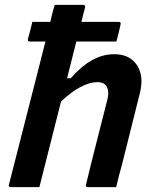

<svg xmlns="http://www.w3.org/2000/svg" viewBox="-20 -770 640 790"><path d="M25 0Q13 0 17 -11Q54 -158 92 -305Q130 -452 167 -599H103Q92 -599 95 -610Q100 -628 104.5 -645Q109 -662 113 -680H187Q196 -721 205 -750H322Q332 -750 330 -739Q322 -710 315 -680H468Q479 -680 476 -669Q472 -651 468 -634Q464 -617 459 -599H294Q275 -525 256 -448H271Q357 -547 449 -547Q494 -547 521.5 -525.5Q549 -504 558 -468.5Q567 -433 556 -389Q538 -316 519.5 -243Q501 -170 483 -97Q476 -73 470 -49Q464 -25 458 0H342Q330 0 334 -11Q355 -98 377.5 -186Q400 -274 422 -361Q430 -392 420 -412Q410 -432 381 -432Q349 -432 311 -412Q273 -392 231 -352Q209 -264 186.5 -176Q164 -88 142 0Z"/></svg>

Font: Recursive Mn Lnr St SmB
Style: Italic
Weight: 600
Italic angle: -15°
Monospace: yes
Version: Version 1.079;hotconv 1.0.112;makeotfexe 2.5.65598; ttfautoh